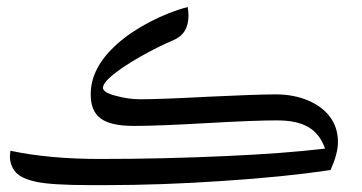

<svg xmlns="http://www.w3.org/2000/svg" viewBox="-20 -539 1055 559"><path d="M286.1 0C394 0 508.3 -3.9 628.9 -12.2C749.5 -20 854 -30.8 942.4 -43.9C956.5 -75.7 963.9 -102.5 963.9 -125C963.9 -153.8 956.1 -178.2 940.4 -199.2C909.2 -240.7 850.1 -264.2 783.7 -264.2C743.2 -264.2 676.8 -261.7 584.5 -257.3C492.2 -252.4 426.8 -250 388.7 -250C364.7 -250 340.8 -253.4 316.4 -260.3C292 -266.6 279.8 -274.4 279.8 -283.2C279.8 -292.5 289.1 -304.7 307.1 -319.8C325.2 -335 352.1 -353 387.7 -373.5C423.3 -393.6 455.6 -409.7 483.4 -421.4C513.7 -433.6 528.8 -457.5 528.8 -494.1C528.8 -502 527.8 -510.3 526.4 -518.6C489.3 -508.8 452.6 -494.1 416 -475.1C379.4 -456.1 347.7 -434.6 321.8 -411.6C269 -364.7 244.1 -315.9 244.1 -264.6C244.1 -198.2 281.2 -172.4 370.6 -172.4C419.4 -172.4 490.2 -175.3 583.5 -180.7C676.3 -186 743.7 -188.5 786.1 -188.5C862.3 -188.5 906.2 -164.6 926.3 -106.4C850.6 -97.2 753.4 -89.8 635.3 -84.5C517.1 -79.1 395.5 -76.2 271 -76.2C172.9 -76.2 85.9 -84 10.3 -100.1L8.8 -83C9.3 -65.4 14.6 -50.3 25.4 -38.1C36.1 -25.4 56.2 -16.1 85 -9.8C113.8 -3.4 167 0 245.6 0Z"/></svg>

Font: Noto Naskh Arabic
Style: Regular
Weight: 400
Designer: Monotype Design Team
Foundry: Monotype Imaging Inc.
Version: Version 1.07